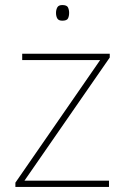

<svg xmlns="http://www.w3.org/2000/svg" viewBox="-20 -741 496 761"><path d="M412 0H41V-17L377 -503H68V-528H415V-513L77 -25H412ZM227 -721Q245 -721 249.5 -711.5Q254 -702 254 -690Q254 -677 249.5 -668Q245 -659 227 -659Q212 -659 207 -668Q202 -677 202 -690Q202 -702 207 -711.5Q212 -721 227 -721Z"/></svg>

Font: Noto Sans Syriac Western Thin
Style: Regular
Weight: 100
Designer: Patrick Giasson and the Monotype Design Team
Foundry: Monotype Imaging Inc.
Version: Version 3.000; ttfautohint (v1.8.4.7-5d5b)